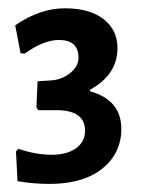

<svg xmlns="http://www.w3.org/2000/svg" viewBox="-20 -379 341 465"><path d="M264.5 -262.6Q264.5 -198.1 198.1 -161.7V-157.9Q274.8 -136.4 273.8 -65.4Q273.8 -27.1 252.3 3.7Q206.5 66.4 99.1 66.4Q61.7 66.4 22.4 59.8L18.7 -12.1L24.3 -18.7Q65.4 -4.7 103.3 -4.2Q141.1 -3.7 163.6 -19.6Q186 -35.5 186 -62.6Q186 -110.3 121.5 -112.1H72.9L68.2 -118.7L71 -182.2L100.9 -184.1Q128 -185 149.1 -201.4Q170.1 -217.8 170.1 -239.3Q170.1 -282.2 122.4 -282.2Q86 -282.2 40.2 -249.5H29.9L16.8 -317.8Q76.6 -358.9 136.9 -358.9Q197.2 -358.9 230.8 -332.7Q264.5 -306.5 264.5 -262.6Z"/></svg>

Font: Gurajada
Style: Regular
Weight: 400
Designer: Purushoth Kumar Guthula
Foundry: SiliconAndhra, USA.
Version: Version 1.0.3; ttfautohint (v1.2.42-39fb)